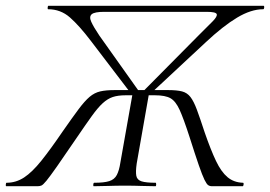

<svg xmlns="http://www.w3.org/2000/svg" viewBox="-44 -645 935 665"><path d="M-22.4 0Q-24.4 0 -23.9 -6Q-23.4 -12 -21.2 -12Q11.4 -12 39.4 -30.3Q67.4 -48.6 99.2 -88.3Q131 -128 174.2 -191.4Q207 -238.4 228.2 -266.8Q249.4 -295.2 266.4 -309.6Q283.4 -324 303.4 -328.5Q323.4 -333 353.6 -333H537.8Q568.8 -333 586.5 -328.4Q604.2 -323.8 615.6 -309.1Q627 -294.4 637.9 -265.1Q648.8 -235.8 665.2 -185.6Q686 -125.6 704.1 -87.6Q722.2 -49.6 744.1 -31.3Q766 -13 797.6 -12Q800.6 -12 799.7 -6Q798.8 0 796.6 0H688.8Q682.8 0 677.3 -3.5Q671.8 -7 664.3 -22.2Q656.8 -37.4 644.5 -72.9Q632.2 -108.4 612.2 -171.4Q592.2 -233.2 578.5 -263.7Q564.8 -294.2 546.7 -304.6Q528.6 -315 492.6 -315H391.6Q364.6 -315 346.6 -309Q328.6 -303 311.6 -287.4Q294.6 -271.8 273.7 -242.7Q252.8 -213.6 220.8 -166.6Q177.6 -103 153.2 -68.3Q128.8 -33.6 117 -19.2Q105.2 -4.8 99.4 -2.4Q93.6 0 85.6 0ZM280.6 0Q278.6 0 279.1 -6Q279.6 -12 282.4 -12Q316.2 -12 334.2 -17.6Q352.2 -23.2 360.5 -38.8Q368.8 -54.4 373 -82.4L415.8 -324H472.6L429.6 -79.4Q425.4 -50.6 428.1 -36.2Q430.8 -21.8 446.4 -16.9Q462 -12 495 -12Q497 -12 496.9 -6Q496.8 0 494.8 0Q472.4 0 446.2 -1Q420 -2 388.6 -2Q358.2 -2 330.2 -1Q302.2 0 280.6 0ZM412.8 -317 271.6 -502.2Q230.6 -556.2 198.2 -584.6Q165.8 -613 122.6 -613Q120.6 -613 121.1 -619Q121.6 -625 123.8 -625H868.8Q871.6 -625 871.1 -619Q870.6 -613 867.6 -613Q825.6 -613 777.1 -583.9Q728.6 -554.8 668.8 -498.8L473.6 -317L449.2 -326L643.6 -522.2Q674.2 -552.6 691.9 -570.4Q709.6 -588.2 706.6 -596.1Q703.6 -604 671.6 -604H317Q283.4 -604 273.7 -595.7Q264 -587.4 272.1 -569.4Q280.2 -551.4 300 -522L439.2 -326Z"/></svg>

Font: Cormorant Garamond Light
Style: Italic
Weight: 300
Italic angle: -10°
Designer: Christian Thalmann (Catharsis Fonts)
Foundry: Catharsis Fonts
Version: Version 4.001